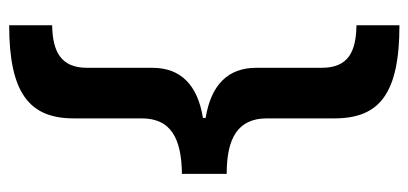

<svg xmlns="http://www.w3.org/2000/svg" viewBox="-262 -492 912 429"><g transform="rotate(90 194.5 -278.0)"><path d="M37 62V158C188 158 245 113 245 14V-138C245 -203 289 -227 369 -228V-328C289 -328 245 -353 245 -418V-569C245 -669 190 -714 37 -714V-618C96 -617 132 -600 132 -540V-394C132 -331 170 -293 244 -281V-275C170 -263 132 -225 132 -162V-16C132 43 95 61 37 62Z"/></g></svg>

Font: Noto Sans Bamum SemiBold
Style: Regular
Weight: 600
Designer: Monotype Design Team
Foundry: Monotype Imaging Inc.
Version: Version 2.002